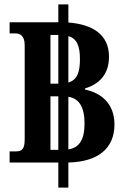

<svg xmlns="http://www.w3.org/2000/svg" viewBox="-20 -780 563 879"><path d="M504 -210C504 -304 446 -354 369 -370V-375C428 -393 479 -434 479 -520C479 -620 407 -668 293 -677V-760H247V-678H24V-627H51C71 -627 93 -617 93 -574V-141C93 -96 79 -87 53 -87H24V-36H247V79H293V-36C427 -39 504 -99 504 -210ZM211 -397V-620H247V-397ZM346 -509C346 -447 332 -414 293 -402V-615C331 -603 346 -572 346 -509ZM211 -94V-339H247V-94ZM367 -214C367 -137 340 -103 293 -96V-337C343 -329 367 -289 367 -214Z"/></svg>

Font: Noto Serif Thai SemiCondensed Extra
Style: Regular
Weight: 800
Width: 4
Designer: Monotype Design Team
Foundry: Monotype Imaging Inc.
Version: Version 1.901